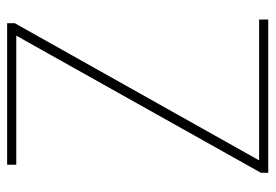

<svg xmlns="http://www.w3.org/2000/svg" viewBox="-134 -620 754 525"><g transform="rotate(-90 242.5 -357.0)"><path d="M33 0H452V-25H67L442 -693V-714H55V-689H408L33 -20Z"/></g></svg>

Font: Noto Sans Georgian SemiCondensed Thin
Style: Regular
Weight: 100
Width: 4
Designer: Monotype Design Team, Akaki Razmadze
Foundry: Google LLC
Version: Version 2.005